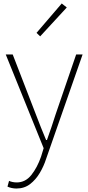

<svg xmlns="http://www.w3.org/2000/svg" viewBox="-20 -840 508 1104"><path d="M74 244Q61 244 47 241Q33 238 23 233L32 200Q40 204 52 206.5Q64 209 76 209Q126 209 160 166.5Q194 124 216 61L231 12L13 -527H53L186 -183Q199 -149 214.5 -109.5Q230 -70 245 -35H250Q263 -70 276 -109.5Q289 -149 300 -183L418 -527H455L245 74Q232 115 209 154Q186 193 153 218.5Q120 244 74 244ZM211 -631 190 -651 335 -820 364 -797Z"/></svg>

Font: Noto Sans TC Thin
Style: Regular
Weight: 100
Designer: Ryoko NISHIZUKA 西塚涼子 (kana, bopomofo & ideographs); Paul D. Hunt (Latin, Greek & Cyrillic); Sandoll Communications 산돌커뮤니
Foundry: Adobe
Version: Version 2.004-H2;hotconv 1.0.118;makeotfexe 2.5.65603